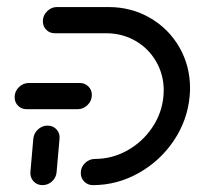

<svg xmlns="http://www.w3.org/2000/svg" viewBox="-20 -539 583 559"><path d="M118.5 -173.3Q134.4 -173.3 144.6 -162.2Q154.8 -151.1 153.3 -135.2L144.8 -38.1Q143.7 -22.2 131.7 -11.1Q119.6 0 103.7 0Q87.8 0 77.6 -11.1Q67.4 -22.2 68.5 -38.1L77 -135.2Q78.5 -151.1 90.6 -162.2Q102.6 -173.3 118.5 -173.3ZM247.4 -262.6Q247.4 -245.6 235 -233.3Q222.6 -221.1 205.9 -221.1H57.4Q42.6 -221.1 32.6 -231.1Q22.6 -241.1 22.6 -255.9Q22.6 -273 35 -285.2Q47.4 -297.4 64.1 -297.4H212.2Q227 -297.4 237.2 -287.4Q247.4 -277.4 247.4 -262.6ZM215.2 -35.6Q215.2 -52.2 227.6 -64.3Q240 -76.3 256.7 -76.3Q306.3 -76.3 350.6 -100.9Q394.8 -125.6 423.1 -167.6Q451.5 -209.6 455.9 -259.3Q456.7 -270.4 456.7 -275.6Q456.7 -321.5 434.6 -359.8Q412.6 -398.1 374.1 -420.2Q335.6 -442.2 288.9 -442.2H139.6Q124.8 -442.2 114.8 -452.2Q104.8 -462.2 104.8 -477Q104.8 -494.1 117.2 -506.3Q129.6 -518.5 145.9 -518.5H295.6Q361.9 -518.5 416.3 -487.2Q470.7 -455.9 502 -401.7Q533.3 -347.4 533.3 -282.2Q533.3 -271.1 532.2 -259.3Q525.9 -188.9 485.9 -129.4Q445.9 -70 383.3 -35Q320.7 0 250.4 0Q235.6 0 225.4 -10.2Q215.2 -20.4 215.2 -35.6Z"/></svg>

Font: 26F Galaxy Sans
Style: Bold Italic
Weight: 700
Italic angle: -5°
Designer: C₂₉H₂₅N₃O₅
Version: Version 1.200